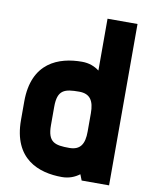

<svg xmlns="http://www.w3.org/2000/svg" viewBox="-79 -743 626 801"><g transform="rotate(10 234.0 -342.0)"><path d="M29.3 -205.1C29.3 -39.1 140.6 0 238.3 0C268.1 0 292.5 -9.8 312.5 -24.9L322.3 0H438.5V-683.6H311.5V-463.9C292 -479 267.6 -488.3 238.3 -488.3C140.6 -488.3 29.3 -449.2 29.3 -283.2ZM156.2 -283.2C156.2 -355.5 186.5 -363.3 248 -363.3C294.9 -363.3 311.5 -335 311.5 -283.2V-205.1C311.5 -153.3 294.9 -125 248 -125C186.5 -125 156.2 -132.8 156.2 -205.1Z"/></g></svg>

Font: Saman Dere
Style: Regular
Weight: 400
Designer: Tuna Ça_lar Gümü_
Foundry: Tuna Ça_lar Gümü_
Version: Version 1.001;hotconv 1.0.109;makeotfexe 2.5.65596